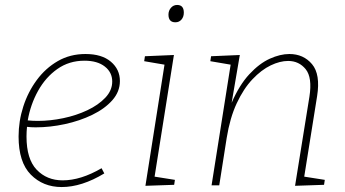

<svg xmlns="http://www.w3.org/2000/svg" viewBox="-20 -748 1393 775"><path d="M229 7Q154 7 104.5 -43Q55 -93 55 -197Q55 -259 74 -318Q93 -377 128.5 -425Q164 -473 213.5 -501.5Q263 -530 325 -530Q391 -530 427.5 -499Q464 -468 464 -421Q464 -378 433.5 -343.5Q403 -309 352.5 -284.5Q302 -260 242 -247Q182 -234 124 -234Q114 -234 105.5 -234.5Q97 -235 89 -236Q87 -216 87 -197Q87 -106 128 -63Q169 -20 233 -20Q306 -20 390 -69L401 -48Q310 7 229 7ZM321 -503Q259 -503 211.5 -469.5Q164 -436 133.5 -381Q103 -326 92 -262Q112 -260 133 -260Q183 -260 235.5 -271Q288 -282 332.5 -303Q377 -324 405 -353.5Q433 -383 433 -419Q433 -456 403 -479.5Q373 -503 321 -503Z M567 2 644 -487 562 -501 565 -521 682 -526 604 -35 686 -22 683 -2ZM688 -658Q660 -658 660 -689Q660 -705 670 -716.5Q680 -728 695 -728Q722 -728 722 -697Q722 -680 712.5 -669Q703 -658 688 -658Z M1171 2 1229 -358Q1241 -435 1214 -468.5Q1187 -502 1143 -502Q1110 -502 1072.5 -484Q1035 -466 999 -428Q963 -390 935.5 -331Q908 -272 895 -191L865 0H834L911 -487L829 -501L832 -521L948 -526L915 -333Q946 -405 986.5 -448.5Q1027 -492 1069 -511Q1111 -530 1148 -530Q1205 -530 1239.5 -489Q1274 -448 1260 -360L1208 -35L1291 -22L1288 -2Z"/></svg>

Font: Bitter ExtraLight
Style: Italic
Weight: 200
Italic angle: -9°
Designer: Sol Matas, and Bitter project Authors
Foundry: Sol Matas
Version: Version 2.001